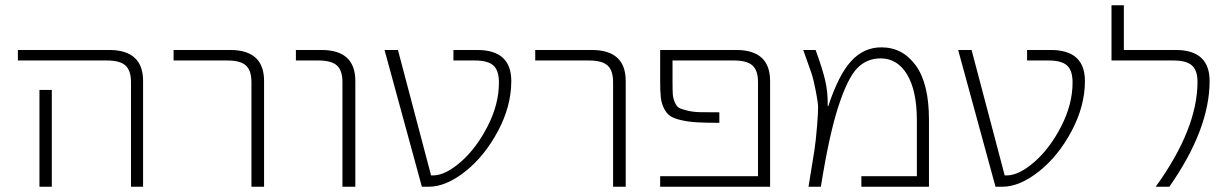

<svg xmlns="http://www.w3.org/2000/svg" viewBox="-20 -710 4667 730"><path d="M177 -368V-47V0H130V-47V-368ZM48 -480V-520H395Q524 -520 524 -402V0H478V-398Q478 -442 457 -461Q436 -480 387 -480Z M640 -480V-520H855Q984 -520 984 -402V0H936V-398Q936 -442 915 -461Q894 -480 845 -480Z M1105 -480V-520H1202Q1331 -520 1331 -402V0H1282V-398Q1282 -442 1261 -461Q1240 -480 1191 -480Z M1626 -43Q1673 -43 1732 -94.5Q1791 -146 1834 -230Q1877 -314 1877 -396Q1877 -442 1856 -461Q1835 -480 1786 -480H1704V-520H1794Q1924 -520 1924 -402Q1924 -307 1873.5 -212Q1823 -117 1749.5 -58.5Q1676 0 1610 0H1584L1442 -520H1493L1619 -43Z M2015 -480V-520H2230Q2359 -520 2359 -402V0H2311V-398Q2311 -442 2290 -461Q2269 -480 2220 -480Z M2779 -520Q2908 -520 2908 -402V0H2490V-40H2862V-398Q2862 -442 2841 -461Q2820 -480 2771 -480H2537V-398Q2537 -367 2538 -352Q2539 -337 2545.5 -321.5Q2552 -306 2561 -300.5Q2570 -295 2593 -289.5Q2616 -284 2642 -283.5Q2668 -283 2715 -283V-243Q2662 -243 2629 -245Q2596 -247 2568.5 -253.5Q2541 -260 2527.5 -269.5Q2514 -279 2504.5 -298Q2495 -317 2492.5 -339.5Q2490 -362 2490 -398V-520Z M3255 0V-40H3466V-252Q3466 -365 3429 -426.5Q3392 -488 3328 -488Q3275 -488 3238.5 -450Q3202 -412 3167 -303.5Q3132 -195 3101 0H3054Q3070 -97 3076 -135.5Q3082 -174 3086.5 -230.5Q3091 -287 3090.5 -304Q3090 -321 3081.5 -365Q3073 -409 3064.5 -434Q3056 -459 3034 -520H3081Q3107 -449 3117.5 -404Q3128 -359 3127 -307L3129 -306Q3168 -425 3216 -477.5Q3264 -530 3331 -530Q3412 -530 3462 -461Q3512 -392 3512 -255V0Z M3807 -43Q3854 -43 3913 -94.5Q3972 -146 4015 -230Q4058 -314 4058 -396Q4058 -442 4037 -461Q4016 -480 3967 -480H3885V-520H3975Q4105 -520 4105 -402Q4105 -307 4054.5 -212Q4004 -117 3930.5 -58.5Q3857 0 3791 0H3765L3623 -520H3674L3800 -43Z M4450 -520Q4579 -520 4579 -402Q4579 -219 4426 0H4374Q4533 -220 4533 -399Q4533 -442 4512 -461Q4491 -480 4442 -480H4206V-690H4253V-520Z"/></svg>

Font: M PLUS 1p Light
Style: Regular
Weight: 300
Version: Version 1.061